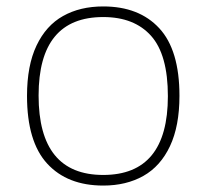

<svg xmlns="http://www.w3.org/2000/svg" viewBox="-20 -568 642 597"><path d="M64 -270Q64 -364 93.5 -426.2Q123 -488.5 176 -518.2Q229 -548 301 -548Q412.5 -548 475.2 -480.2Q538 -412.5 538 -270Q538 -176 508.5 -113.5Q479 -51 425.8 -21Q372.5 9 301 9Q189.5 9 126.8 -59.2Q64 -127.5 64 -270ZM502 -269Q502 -398 449.8 -456.5Q397.5 -515 301 -515Q100 -515 100 -271Q100 -24 301 -24Q502 -24 502 -269Z"/></svg>

Font: Encode Sans Expanded Thin
Style: Regular
Weight: 250
Width: 7
Designer: Multiple Designers
Foundry: Impallari Type
Version: Version 2.000